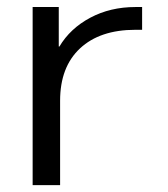

<svg xmlns="http://www.w3.org/2000/svg" viewBox="-20 -540 489 560"><path d="M75.2 -519.5H151.4V-404.3H153.3Q184.6 -457 243.2 -488.3Q301.8 -519.5 375 -519.5H394.5V-453.1H375Q271.5 -453.1 213.4 -398.9Q155.3 -344.7 155.3 -246.1V0H75.2Z"/></svg>

Font: Mgen+ 1c regular
Style: Regular
Weight: 400
Designer: [Source Han Sans]
Ryoko NISHIZUKA  (kana & ideographs); Paul D. Hunt (Latin, Greek & Cyrillic); Wenlong ZHANG  (bopomofo
Version: Version 1.059.20150602